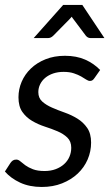

<svg xmlns="http://www.w3.org/2000/svg" viewBox="-20 -736 440 764"><path d="M0 0ZM356 -425.5Q352 -419.5 348 -416.8Q344 -414 338 -414Q331 -414 322.8 -419.5Q314.5 -425 302.8 -431.8Q291 -438.5 274 -444.2Q257 -450 233 -450Q210.5 -450 192 -443.8Q173.5 -437.5 160.2 -426.5Q147 -415.5 139.8 -400.8Q132.5 -386 132.5 -369.5Q132.5 -346 148 -332Q163.5 -318 187 -307.8Q210.5 -297.5 237.5 -288Q264.5 -278.5 288 -264Q311.5 -249.5 327 -227Q342.5 -204.5 342.5 -168.5Q342.5 -133.5 328.8 -101.5Q315 -69.5 289.2 -45.2Q263.5 -21 227.2 -6.5Q191 8 146 8Q97.5 8 60.2 -9.2Q23 -26.5 -0.5 -53.5L21.5 -87.5Q26 -94 31.2 -97.5Q36.5 -101 45 -101Q53 -101 61 -94Q69 -87 81 -78.2Q93 -69.5 111.2 -62.5Q129.5 -55.5 157.5 -55.5Q182 -55.5 201.8 -63Q221.5 -70.5 235.2 -83Q249 -95.5 256.2 -112.2Q263.5 -129 263.5 -148Q263.5 -173.5 248 -188.5Q232.5 -203.5 209 -213.5Q185.5 -223.5 158.5 -232.2Q131.5 -241 108 -254.8Q84.5 -268.5 69 -290.5Q53.5 -312.5 53.5 -349Q53.5 -381 66.2 -410.8Q79 -440.5 103 -463.5Q127 -486.5 161.2 -500.2Q195.5 -514 238.5 -514Q284 -514 318.8 -498.8Q353.5 -483.5 378.5 -457.5ZM395.5 -584.5H340.5Q335.5 -584.5 330.8 -586.5Q326 -588.5 321.5 -594L272 -660Q270 -662 268.5 -664.5Q267 -667 265.5 -669.5L257 -660L192 -594Q182.5 -584.5 171 -584.5H114L231.5 -716.5H307.5Z"/></svg>

Font: Lato
Style: Italic
Weight: 400
Italic angle: -7°
Designer: Lukasz Dziedzic
Foundry: tyPoland Lukasz Dziedzic
Version: Version 2.007; 2014-02-27